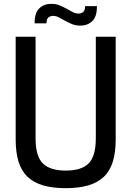

<svg xmlns="http://www.w3.org/2000/svg" viewBox="-20 -972 687 1004"><path d="M487 -940Q487 -884 462 -861Q437 -838 400 -838Q376 -838 356.5 -846Q337 -854 320 -863.5Q303 -873 288 -881Q273 -889 258 -889Q244 -889 233.5 -881Q223 -873 223 -850H161Q161 -906 186 -929Q211 -952 248 -952Q272 -952 291.5 -944Q311 -936 328 -926.5Q345 -917 360 -909Q375 -901 390 -901Q404 -901 414.5 -909Q425 -917 425 -940ZM324 12Q255 12 205.5 -2.5Q156 -17 124 -47.5Q92 -78 77 -126.5Q62 -175 62 -243V-780H166V-248Q166 -155 204 -117.5Q242 -80 324 -80Q406 -80 443.5 -117.5Q481 -155 481 -248V-780H585V-243Q585 -175 570 -126.5Q555 -78 523 -47.5Q491 -17 441.5 -2.5Q392 12 324 12Z"/></svg>

Font: Cooper Hewitt
Style: Regular
Weight: 707
Designer: Village Type and Design LLC
Foundry: Cooper Hewitt Smithsonian Design Museum
Version: 1.000